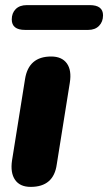

<svg xmlns="http://www.w3.org/2000/svg" viewBox="-20 -722 423 751"><path d="M100 9Q58 9 39 -18.5Q20 -46 27 -94L78 -413Q85 -457 110.5 -479Q136 -501 180 -501Q222 -501 241.5 -474Q261 -447 253 -398L202 -79Q196 -35 170.5 -13Q145 9 100 9ZM78 -605Q26 -605 26 -646Q26 -671 41.5 -686.5Q57 -702 85 -702H331Q383 -702 383 -662Q383 -637 367.5 -621Q352 -605 325 -605Z"/></svg>

Font: Nunito ExtraLight Black
Style: Italic
Weight: 900
Italic angle: -9°
Version: Version 3.602